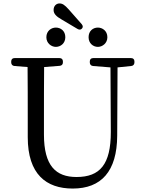

<svg xmlns="http://www.w3.org/2000/svg" viewBox="-20 -1071 839 1114"><path d="M339 -957 430 -903C440 -897 450 -898 456 -906C462 -913 462 -921 454 -931L379 -1016C355 -1043 342 -1051 325 -1051C308 -1051 291 -1038 291 -1013C291 -992 305 -976 339 -957ZM64 -688 140 -682C141 -586 141 -487 141 -390V-275C141 -60 248 23 402 23C567 23 659 -76 660 -284L662 -680L741 -688C753 -689 760 -697 760 -709V-714C760 -727 753 -734 740 -734H521C508 -734 501 -727 501 -714V-709C501 -697 508 -689 520 -688L621 -680L623 -305C623 -117 560 -44 424 -44C304 -44 235 -109 235 -290V-390C235 -489 235 -586 236 -682L326 -689C338 -690 345 -697 345 -709V-714C345 -727 338 -734 325 -734H65C52 -734 45 -727 45 -714V-709C45 -697 52 -689 64 -688ZM249 -855C249 -820 278 -799 304 -799C332 -799 359 -820 359 -855C359 -892 332 -911 304 -911C278 -911 249 -892 249 -855ZM494 -855C494 -820 520 -799 548 -799C574 -799 603 -820 603 -855C603 -892 574 -911 548 -911C520 -911 494 -892 494 -855Z"/></svg>

Font: 寒蝉锦书宋 Text
Style: Regular
Weight: 400
Designer: 寒蝉锦书宋{Warren} 思源宋体{Ryoko NISHIZUKA 西塚涼子 (kana & ideographs); Frank Grießhammer (Latin, Greek & Cyrillic); Wenlong ZHANG 
Foundry: Adobe & ChillType
Version: Version 2.000;Glyphs 3.1.1 (3135)